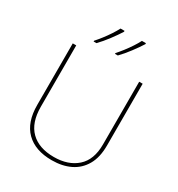

<svg xmlns="http://www.w3.org/2000/svg" viewBox="-220 -1093 1152 1244"><g transform="rotate(30 356.0 -471.0)"><path d="M618 -252Q618 -163 584.5 -105Q551 -47 492 -18.5Q433 10 355 10Q231 10 163 -57Q95 -124 95 -254V-714H121V-256Q121 -136 182.5 -75.5Q244 -15 356 -15Q463 -15 527.5 -72.5Q592 -130 592 -244V-714H618ZM505 -945Q483 -910 451 -867.5Q419 -825 387 -792H366V-798Q384 -818 405 -845Q426 -872 445 -901Q464 -930 475 -952H505ZM345 -945Q323 -910 291 -867.5Q259 -825 227 -792H206V-798Q224 -818 245 -845Q266 -872 285 -901Q304 -930 315 -952H345Z"/></g></svg>

Font: Noto Sans Khmer UI Thin
Style: Regular
Weight: 100
Designer: Danh Hong and the Monotype Design Team
Foundry: Monotype Imaging Inc.
Version: Version 2.002; ttfautohint (v1.8.4.7-5d5b)